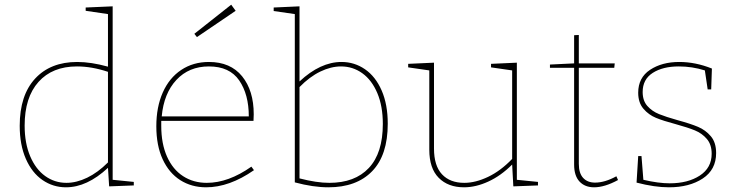

<svg xmlns="http://www.w3.org/2000/svg" viewBox="-20 -792 3137 818"><path d="M460 -26 550 -17V-2L445 2L440 -77Q351 6 261 6Q206 6 161 -25Q116 -56 90 -115.5Q64 -175 64 -256Q64 -386 129.5 -457Q195 -528 309 -528Q368 -528 440 -508V-732L345 -746V-760L460 -765ZM440 -100V-486Q371 -509 308 -509Q203 -509 144 -443Q85 -377 85 -257Q85 -182 108.5 -126.5Q132 -71 172.5 -42Q213 -13 263 -13Q306 -13 351.5 -35Q397 -57 440 -100Z M1062 -67Q957 6 858 6Q796 6 748 -24.5Q700 -55 673 -113.5Q646 -172 646 -254Q646 -336 673.5 -398Q701 -460 752 -494Q803 -528 870 -528Q962 -528 1011.5 -467Q1061 -406 1061 -305L1060 -277H667V-256Q667 -180 691.5 -125Q716 -70 760 -41.5Q804 -13 861 -13Q953 -13 1051 -82ZM669 -296H1040Q1040 -390 999 -449.5Q958 -509 870 -509Q785 -509 731.5 -451.5Q678 -394 669 -296ZM984 -746 819 -634 808 -648 965 -772Z M1632 -265Q1632 -131 1565.5 -62.5Q1499 6 1379 6Q1314 6 1236 -15V-732L1146 -745V-760L1256 -765V-445Q1345 -528 1435 -528Q1490 -528 1535 -497Q1580 -466 1606 -406.5Q1632 -347 1632 -265ZM1611 -264Q1611 -340 1587.5 -395.5Q1564 -451 1523.5 -480Q1483 -509 1433 -509Q1390 -509 1344.5 -487Q1299 -465 1256 -421V-32Q1329 -13 1383 -13Q1492 -13 1551.5 -76.5Q1611 -140 1611 -264Z M2182 -26 2272 -17V-2L2167 2L2162 -91Q2114 -43 2060.5 -18.5Q2007 6 1957 6Q1889 6 1849 -34.5Q1809 -75 1809 -154V-492L1719 -505V-520L1829 -525V-159Q1829 -86 1863 -49.5Q1897 -13 1958 -13Q2006 -13 2059.5 -38.5Q2113 -64 2162 -115V-492L2072 -505V-520L2182 -525Z M2613 -25Q2556 6 2511 6Q2472 6 2449 -18.5Q2426 -43 2426 -91V-503H2323V-517L2426 -522V-642L2446 -643V-522H2599L2597 -503H2446V-94Q2446 -54 2464.5 -34Q2483 -14 2515 -14Q2557 -14 2606 -41Z M2867 -280Q2922 -265 2954 -251.5Q2986 -238 3008.5 -211.5Q3031 -185 3031 -140Q3031 -69 2974 -31.5Q2917 6 2830 6Q2769 6 2692 -14L2699 -127H2713L2721 -26Q2785 -11 2833 -11Q2911 -11 2961.5 -44Q3012 -77 3012 -137Q3012 -176 2991.5 -200Q2971 -224 2940.5 -236.5Q2910 -249 2859 -263Q2806 -277 2774.5 -290Q2743 -303 2721 -329Q2699 -355 2699 -397Q2699 -461 2749.5 -494.5Q2800 -528 2874 -528Q2943 -528 3013 -500L3010 -411H2995L2983 -492Q2929 -509 2872 -509Q2804 -509 2761 -481.5Q2718 -454 2718 -400Q2718 -363 2738 -340.5Q2758 -318 2787.5 -306Q2817 -294 2867 -280Z"/></svg>

Font: Bitter Pro Thin
Style: Regular
Weight: 250
Designer: Sol Matas, and Bitter project Authors
Foundry: Sol Matas
Version: Version 1.010